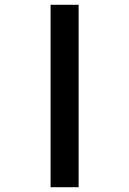

<svg xmlns="http://www.w3.org/2000/svg" viewBox="-20 -781 540 801"><path d="M191 0H308V-761H191Z"/></svg>

Font: Noto Sans Mono ExtraCondensed ExtraBold
Style: Regular
Weight: 800
Width: 2
Designer: Monotype Design Team
Foundry: Monotype Imaging Inc.
Version: Version 2.014